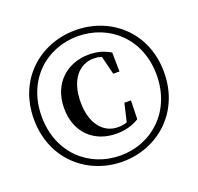

<svg xmlns="http://www.w3.org/2000/svg" viewBox="-133 -904 1104 1069"><g transform="rotate(-20 418.5 -370.0)"><path d="M419 19C626 19 804 -133 804 -371C804 -610 626 -759 419 -759C211 -759 33 -610 33 -371C33 -133 211 19 419 19ZM419 -17C233 -17 79 -154 79 -371C79 -587 233 -723 419 -723C606 -723 760 -586 760 -371C760 -157 607 -17 419 -17ZM439 -139C493 -139 536 -152 574 -175L577 -286H538L513 -179C495 -172 476 -170 459 -170C375 -170 310 -241 310 -372C310 -503 374 -576 460 -576C478 -576 493 -574 508 -568L535 -459H572L570 -572C531 -594 496 -606 442 -606C317 -606 212 -521 212 -371C212 -224 310 -139 439 -139Z"/></g></svg>

Font: Noto Serif CJK HK
Style: Bold
Weight: 700
Designer: Ryoko NISHIZUKA 西塚涼子 (kana & ideographs); Frank Grießhammer (Latin, Greek & Cyrillic); Wenlong ZHANG 张文龙 (bopomofo); San
Foundry: Adobe
Version: Version 2.001;hotconv 1.1.0;makeotfexe 2.6.0